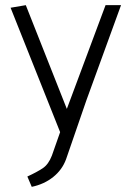

<svg xmlns="http://www.w3.org/2000/svg" viewBox="-20 -505 509 744"><path d="M181 98 213 7 21 -475 80 -485 239 -83 389 -485H449L315 -117L236 112Q221 153 186 181Q151 209 103 219L86 179Q123 162 145.5 147Q168 132 181 98Z"/></svg>

Font: Palanquin Light
Style: Regular
Weight: 300
Designer: Pria Ravichandran
Version: Version 1.0.4